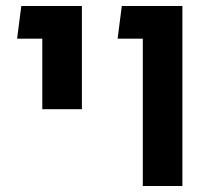

<svg xmlns="http://www.w3.org/2000/svg" viewBox="-20 -620 709 640"><path d="M456 0V-600H588V0ZM372 -491 386 -600H543V-491ZM121 -256V-600H253V-256ZM37 -491 51 -600H196V-491Z"/></svg>

Font: Noto Sans Hebrew Thin SemiBold
Style: Regular
Weight: 600
Version: Version 3.001